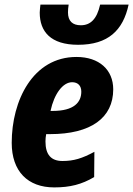

<svg xmlns="http://www.w3.org/2000/svg" viewBox="-20 -806 580 836"><path d="M320 -611C451 -611 516 -674 540 -786H416C402 -723 374 -696 332 -696C296 -696 276 -714 276 -752C276 -762 277 -774 279 -786H156C155 -775 153 -761 153 -751C153 -669 200 -611 320 -611ZM216 10C285 10 336 -3 390 -35L391 -145C337 -116 301 -105 252 -105C203 -105 178 -132 178 -190C178 -200 179 -211 181 -222H198C376 -222 473 -293 473 -417C473 -502 412 -558 313 -558C123 -558 31 -368 31 -184C31 -60 101 10 216 10ZM200 -323C216 -398 254 -448 294 -448C320 -448 334 -432 334 -407C334 -361 303 -323 209 -323Z"/></svg>

Font: Noto Sans Display SemiCondensed Extra
Style: Italic
Weight: 800
Width: 4
Italic angle: -12°
Designer: Monotype Design Team
Foundry: Monotype Imaging Inc.
Version: Version 1.900